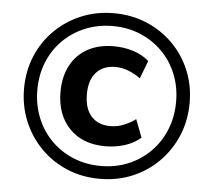

<svg xmlns="http://www.w3.org/2000/svg" viewBox="-52 -773 926 834"><g transform="rotate(5 411.5 -356.0)"><path d="M412 5Q335 5 269.5 -22.5Q204 -50 155 -99.5Q106 -149 78.5 -215Q51 -281 51 -357Q51 -434 78.5 -499.5Q106 -565 155 -613.5Q204 -662 269.5 -689.5Q335 -717 412 -717Q489 -717 554.5 -689.5Q620 -662 669 -613.5Q718 -565 745.5 -499.5Q773 -434 773 -357Q773 -281 745.5 -215Q718 -149 669 -99.5Q620 -50 554.5 -22.5Q489 5 412 5ZM412 -51Q477 -51 532 -74Q587 -97 628 -138.5Q669 -180 691.5 -236Q714 -292 714 -357Q714 -422 691.5 -477.5Q669 -533 628 -574Q587 -615 532 -638Q477 -661 412 -661Q347 -661 291.5 -638Q236 -615 195 -574Q154 -533 131.5 -477.5Q109 -422 109 -357Q109 -292 131.5 -236Q154 -180 195 -138.5Q236 -97 291.5 -74Q347 -51 412 -51ZM424 -138Q325 -138 267.5 -197.5Q210 -257 210 -357Q210 -423 236 -472Q262 -521 310 -547.5Q358 -574 424 -574Q469 -574 509.5 -561Q550 -548 578 -523L548 -445Q527 -461 498 -473Q469 -485 439 -485Q385 -485 355 -451.5Q325 -418 325 -357Q325 -294 355 -260.5Q385 -227 439 -227Q469 -227 498 -239Q527 -251 548 -267L578 -189Q550 -164 509.5 -151Q469 -138 424 -138Z"/></g></svg>

Font: Muli
Style: Bold Italic
Weight: 700
Italic angle: -4.541°
Designer: Vernon Adams
Foundry: Vernon Adams
Version: Version 2.100; ttfautohint (v1.8.1.43-b0c9)